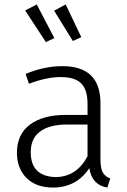

<svg xmlns="http://www.w3.org/2000/svg" viewBox="-20 -831 571 862"><path d="M462 11Q393 0 381 -76Q323 11 218 11Q142 11 99 -32Q56 -75 56 -145Q56 -228 114.5 -271.5Q173 -315 273 -315H373V-365Q373 -427 345 -456Q317 -485 252 -485Q189 -485 110 -455L95 -499Q178 -534 260 -534Q431 -534 431 -368V-116Q431 -73 442.5 -55Q454 -37 475 -30ZM228 -36Q324 -36 373 -130V-272H282Q203 -272 160.5 -241Q118 -210 118 -148Q118 -40 228 -36ZM186 -642 93 -784 145 -811 224 -660ZM307 -647 223 -783 275 -811 345 -664Z"/></svg>

Font: Trujillo Light
Style: Regular
Weight: 300
Designer: Fira Sans original fonts by bBox Type GmbH, Carrois Corporate GbR, & Edenspiekermann AG / Changes by Cristiano Sobral
Foundry: Fira Sans original fonts by bBox Type GmbH, Carrois Corporate GbR, & Edenspiekermann AG / Changes by Cristiano Sobral
Version: Version 4.301;July 28, 2020;FontCreator 13.0.0.2655 64-bit